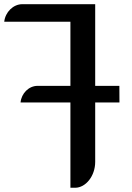

<svg xmlns="http://www.w3.org/2000/svg" viewBox="-21 -760 623 908"><path d="M76.2 -275.4H312V127.9H334.5C383.8 127.9 429.2 73.2 429.2 5.4V-275.4H543.9C543.9 -303.2 543.5 -325.2 543.5 -354H429.2V-740.2H84.5C41.5 -740.2 3.9 -702.6 -1 -657.2H312V-354H156.7C115.2 -354 80.1 -318.4 76.2 -275.4Z"/></svg>

Font: Atomic Age
Style: Regular
Weight: 400
Designer: James Grieshaber
Foundry: James Grieshaber
Version: Version 1.002